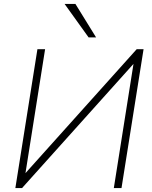

<svg xmlns="http://www.w3.org/2000/svg" viewBox="-20 -955 772 975"><path d="M58 0 170 -705H209L104 -42H79L674 -705H709L597 0H558L663 -663H687L92 0ZM430 -765 308 -935H363L468 -765Z"/></svg>

Font: Nunito Sans 12pt ExtraLight
Style: Italic
Weight: 200
Italic angle: -9°
Designer: Vernon Adams
Foundry: Vernon Adams
Version: Version 3.101;gftools[0.9.27]